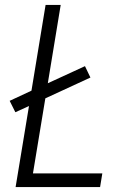

<svg xmlns="http://www.w3.org/2000/svg" viewBox="-20 -755 540 775"><path d="M43 0 97 -327 42 -302 19 -348 107 -389 164 -735H225L173 -419L323 -488L345 -442L163 -358L113 -55H393L384 0Z"/></svg>

Font: Iosevka Light Oblique
Style: Regular
Weight: 300
Italic angle: -9°
Monospace: yes
Designer: Belleve Invis
Foundry: Belleve Invis
Version: Version 32.5.0; ttfautohint (v1.8.4)